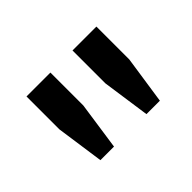

<svg xmlns="http://www.w3.org/2000/svg" viewBox="-60 -908 438 438"><g transform="rotate(-45 158.5 -689.0)"><path d="M62.5 -578 46 -693.8V-800H123.1V-693.8L106.3 -578ZM211 -578 194.4 -693.8V-800H271.5V-693.8L254.3 -578Z"/></g></svg>

Font: Big Shoulders Thin
Style: Regular
Weight: 100
Version: Version 2.002